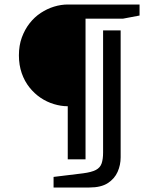

<svg xmlns="http://www.w3.org/2000/svg" viewBox="-20 -668 683 853"><path d="M281 40V-196Q251 -196 219.5 -205.5Q188 -215 160.5 -233.5Q133 -252 111 -279.5Q89 -307 76.5 -343Q64 -379 64 -422Q64 -466 77 -501.5Q90 -537 111.5 -564.5Q133 -592 161 -610.5Q189 -629 220 -638.5Q251 -648 282 -648H600V-599L526 -585H360V40ZM218 165V118L349 102Q387 97 406 87Q425 77 431.5 58Q438 39 438 10V-533H516V31Q516 65 502.5 95.5Q489 126 459 145.5Q429 165 377 165Z"/></svg>

Font: Faustina Medium
Style: Regular
Weight: 500
Designer: Alfonso Garcia
Foundry: http://www.omnibus-type.com
Version: Version 1.200